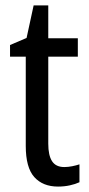

<svg xmlns="http://www.w3.org/2000/svg" viewBox="-20 -678 330 708"><path d="M217 -62Q231 -62 246 -65Q261 -68 273 -72V-6Q258 1 237.5 5.5Q217 10 194 10Q138 10 106.5 -25Q75 -60 75 -140V-469H17V-512L78 -538L104 -658H158V-537H267V-469H158V-148Q158 -105 172 -83.5Q186 -62 217 -62Z"/></svg>

Font: Noto Sans Lao Condensed
Style: Regular
Weight: 400
Width: 3
Designer: Monotype Design Team
Foundry: Monotype Imaging Inc.
Version: Version 2.003; ttfautohint (v1.8.4.7-5d5b)